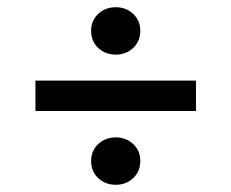

<svg xmlns="http://www.w3.org/2000/svg" viewBox="-20 -595 640 531"><path d="M232 -510Q232 -538 251.5 -556.5Q271 -575 300 -575Q329 -575 348.5 -556.5Q368 -538 368 -510Q368 -481 348.5 -462.5Q329 -444 300 -444Q271 -444 251.5 -462.5Q232 -481 232 -510ZM232 -150Q232 -178 251.5 -196.5Q271 -215 300 -215Q329 -215 348.5 -196.5Q368 -178 368 -150Q368 -121 348.5 -102.5Q329 -84 300 -84Q271 -84 251.5 -102.5Q232 -121 232 -150ZM78 -288V-372H522V-288Z"/></svg>

Font: TypoPRO Source Code Pro
Style: Regular
Weight: 600
Monospace: yes
Designer: Paul D. Hunt, Teo Tuominen
Foundry: Adobe Systems Incorporated
Version: Version 2.010;PS 1.0;hotconv 1.0.84;makeotf.lib2.5.63406